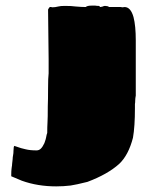

<svg xmlns="http://www.w3.org/2000/svg" viewBox="-20 -609 553 683"><path d="M180 54Q114 54 58 34L20 18V13Q20 0 21 -8Q21 -12 22 -16Q23 -20 23 -25Q25 -41 25 -43Q25 -49 26.5 -56.5Q28 -64 28 -73L29 -86Q30 -88 30.5 -89.5Q31 -91 31 -90Q59 -80 71 -78Q87 -74 110 -74Q119 -74 125.5 -80.5Q132 -87 138 -100Q144 -117 144 -120Q146 -132 148 -136Q148 -158 149 -174Q150 -189 150 -231Q151 -254 151 -295Q151 -333 153 -348V-398L151 -575Q154 -581 156 -583L158 -584H163Q163 -583 166 -583Q176 -583 188 -586Q195 -588 211 -588Q235 -588 248 -586Q270 -584 285 -584Q290 -589 306 -589H319Q324 -588 331 -588Q333 -588 334.5 -586Q336 -584 338 -584Q340 -584 341 -585Q344 -585 347 -586.5Q350 -588 353 -588H354Q358 -588 362 -587Q366 -586 368 -584H409L416 -583L423 -584Q445 -584 455 -548Q463 -517 463 -465V-313V-298V-269Q461 -259 461 -251.5Q461 -244 460 -239V-224Q460 -159 453 -119Q437 -57 404 -26Q363 11 291 38Q251 48 231 51Q205 54 180 54Z"/></svg>

Font: Sigmar One
Style: Regular
Weight: 400
Designer: Vernon Adams
Foundry: Vernon Adams
Version: Version 2.000